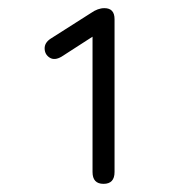

<svg xmlns="http://www.w3.org/2000/svg" viewBox="-20 -727 420 471"><path d="M234 -276Q207 -276 207 -305V-637L131 -588Q114 -578 102 -585.5Q90 -593 89.5 -607.5Q89 -622 104 -632L203 -695Q220 -707 236 -707Q261 -707 261 -680V-305Q261 -276 234 -276Z"/></svg>

Font: Chiron GoRound TC L
Style: Regular
Weight: 300
Designer: Ryoko NISHIZUKA 西塚涼子 (kana, bopomofo & ideographs); Paul D. Hunt (Latin, Greek & Cyrillic); Sandoll Communications 산돌커뮤니
Foundry: Adobe
Version: Version 1.000;hotconv 1.1.1;makeotfexe 2.6.0